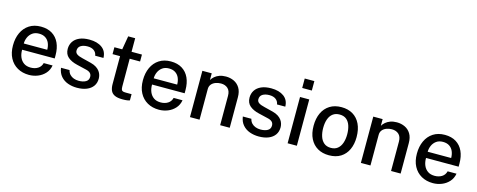

<svg xmlns="http://www.w3.org/2000/svg" viewBox="-33 -1391 5145 2071"><g transform="rotate(15 2540.0 -356.0)"><path d="M296.5 10Q223 10 167 -21.8Q111 -53.5 79.8 -112.5Q48.5 -171.5 48.5 -253Q48.5 -333.5 77 -395.2Q105.5 -457 159.5 -492Q213.5 -527 289.5 -527Q364 -527 415.5 -495Q467 -463 493.5 -405.2Q520 -347.5 520 -269V-233.5H156Q155.5 -187 171 -150.2Q186.5 -113.5 217.2 -92.2Q248 -71 294 -71Q340.5 -71 374.2 -92Q408 -113 418.5 -154.5H517.5Q508.5 -101.5 475 -64.5Q441.5 -27.5 394.5 -8.8Q347.5 10 296.5 10ZM156 -303H418Q418 -343.5 404 -376.8Q390 -410 361.2 -429.2Q332.5 -448.5 289 -448.5Q244.5 -448.5 215 -427Q185.5 -405.5 170.8 -372Q156 -338.5 156 -303Z M831.5 10Q777.5 10 730.2 -7Q683 -24 651.2 -60.5Q619.5 -97 611.5 -154H707Q713.5 -124.5 731.8 -105.2Q750 -86 775.8 -76.8Q801.5 -67.5 831 -67.5Q880 -67.5 910.5 -85.2Q941 -103 941 -140Q941 -166.5 924.5 -182.5Q908 -198.5 873 -206L770 -230.5Q706 -245.5 667.5 -278.2Q629 -311 628.5 -370Q628.5 -415.5 651.2 -451Q674 -486.5 719.2 -506.8Q764.5 -527 831 -527Q918.5 -527 971.8 -488Q1025 -449 1026.5 -375H934Q929 -410.5 901.8 -430.8Q874.5 -451 830 -451Q784 -451 754.5 -432.8Q725 -414.5 725 -377Q725 -351.5 746.8 -336.8Q768.5 -322 811 -312.5L909 -288Q947 -278 971.5 -261.8Q996 -245.5 1010 -226Q1024 -206.5 1029.8 -185.5Q1035.5 -164.5 1035.5 -146Q1035.5 -97 1010.8 -62.2Q986 -27.5 940.5 -8.8Q895 10 831.5 10Z M1340 3.5Q1282.5 3.5 1251 -12Q1219.5 -27.5 1207 -56.8Q1194.5 -86 1194.5 -127.5V-440H1110.5V-517H1198L1224 -669H1302V-517.5H1418V-440H1302L1302.5 -131.5Q1302.5 -106 1307.8 -94.2Q1313 -82.5 1325.8 -79.2Q1338.5 -76 1360.5 -76H1420.5V-6.5Q1411 -2.5 1391.2 0.5Q1371.5 3.5 1340 3.5Z M1747.5 10Q1674 10 1618 -21.8Q1562 -53.5 1530.8 -112.5Q1499.5 -171.5 1499.5 -253Q1499.5 -333.5 1528 -395.2Q1556.5 -457 1610.5 -492Q1664.5 -527 1740.5 -527Q1815 -527 1866.5 -495Q1918 -463 1944.5 -405.2Q1971 -347.5 1971 -269V-233.5H1607Q1606.5 -187 1622 -150.2Q1637.5 -113.5 1668.2 -92.2Q1699 -71 1745 -71Q1791.5 -71 1825.2 -92Q1859 -113 1869.5 -154.5H1968.5Q1959.5 -101.5 1926 -64.5Q1892.5 -27.5 1845.5 -8.8Q1798.5 10 1747.5 10ZM1607 -303H1869Q1869 -343.5 1855 -376.8Q1841 -410 1812.2 -429.2Q1783.5 -448.5 1740 -448.5Q1695.5 -448.5 1666 -427Q1636.5 -405.5 1621.8 -372Q1607 -338.5 1607 -303Z M2093 0V-517H2197.5V-442.5Q2210 -463.5 2231.2 -482Q2252.5 -500.5 2283.8 -512Q2315 -523.5 2356 -523.5Q2404.5 -523.5 2445.8 -504.2Q2487 -485 2512 -444.2Q2537 -403.5 2537 -339V0H2430V-327.5Q2430 -383 2400.2 -410Q2370.5 -437 2323.5 -437Q2292 -437 2263.5 -426.5Q2235 -416 2217.5 -394.8Q2200 -373.5 2200 -341.5V0Z M2862 10Q2808 10 2760.8 -7Q2713.5 -24 2681.8 -60.5Q2650 -97 2642 -154H2737.5Q2744 -124.5 2762.2 -105.2Q2780.5 -86 2806.2 -76.8Q2832 -67.5 2861.5 -67.5Q2910.5 -67.5 2941 -85.2Q2971.5 -103 2971.5 -140Q2971.5 -166.5 2955 -182.5Q2938.5 -198.5 2903.5 -206L2800.5 -230.5Q2736.5 -245.5 2698 -278.2Q2659.5 -311 2659 -370Q2659 -415.5 2681.8 -451Q2704.5 -486.5 2749.8 -506.8Q2795 -527 2861.5 -527Q2949 -527 3002.2 -488Q3055.5 -449 3057 -375H2964.5Q2959.5 -410.5 2932.2 -430.8Q2905 -451 2860.5 -451Q2814.5 -451 2785 -432.8Q2755.5 -414.5 2755.5 -377Q2755.5 -351.5 2777.2 -336.8Q2799 -322 2841.5 -312.5L2939.5 -288Q2977.5 -278 3002 -261.8Q3026.5 -245.5 3040.5 -226Q3054.5 -206.5 3060.2 -185.5Q3066 -164.5 3066 -146Q3066 -97 3041.2 -62.2Q3016.5 -27.5 2971 -8.8Q2925.5 10 2862 10Z M3183.5 0V-517H3286.5V0ZM3181 -617V-722.5H3288.5V-617Z M3645.5 10Q3573 10 3519 -21.2Q3465 -52.5 3435 -112Q3405 -171.5 3405 -256Q3405 -337.5 3433.5 -398.5Q3462 -459.5 3515.8 -493.2Q3569.5 -527 3646 -527Q3719 -527 3772.5 -495.2Q3826 -463.5 3855.5 -402.8Q3885 -342 3885 -256Q3885 -177.5 3857.5 -117.5Q3830 -57.5 3776.8 -23.8Q3723.5 10 3645.5 10ZM3646 -72.5Q3690.5 -72.5 3720 -95.8Q3749.5 -119 3764.5 -161.2Q3779.5 -203.5 3779.5 -259Q3779.5 -310.5 3766.2 -352.8Q3753 -395 3723.8 -420Q3694.5 -445 3646 -445Q3601.5 -445 3571.2 -422.2Q3541 -399.5 3526 -357.8Q3511 -316 3511 -259Q3511 -208.5 3524.5 -166Q3538 -123.5 3567.8 -98Q3597.5 -72.5 3646 -72.5Z M4001.5 0V-517H4106V-442.5Q4118.5 -463.5 4139.8 -482Q4161 -500.5 4192.2 -512Q4223.5 -523.5 4264.5 -523.5Q4313 -523.5 4354.2 -504.2Q4395.5 -485 4420.5 -444.2Q4445.5 -403.5 4445.5 -339V0H4338.5V-327.5Q4338.5 -383 4308.8 -410Q4279 -437 4232 -437Q4200.5 -437 4172 -426.5Q4143.5 -416 4126 -394.8Q4108.5 -373.5 4108.5 -341.5V0Z M4807 10Q4733.5 10 4677.5 -21.8Q4621.5 -53.5 4590.2 -112.5Q4559 -171.5 4559 -253Q4559 -333.5 4587.5 -395.2Q4616 -457 4670 -492Q4724 -527 4800 -527Q4874.5 -527 4926 -495Q4977.5 -463 5004 -405.2Q5030.5 -347.5 5030.5 -269V-233.5H4666.5Q4666 -187 4681.5 -150.2Q4697 -113.5 4727.8 -92.2Q4758.5 -71 4804.5 -71Q4851 -71 4884.8 -92Q4918.5 -113 4929 -154.5H5028Q5019 -101.5 4985.5 -64.5Q4952 -27.5 4905 -8.8Q4858 10 4807 10ZM4666.5 -303H4928.5Q4928.5 -343.5 4914.5 -376.8Q4900.5 -410 4871.8 -429.2Q4843 -448.5 4799.5 -448.5Q4755 -448.5 4725.5 -427Q4696 -405.5 4681.2 -372Q4666.5 -338.5 4666.5 -303Z"/></g></svg>

Font: Public Sans Thin Medium
Style: Regular
Weight: 500
Version: Version 2.001